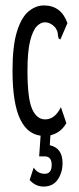

<svg xmlns="http://www.w3.org/2000/svg" viewBox="-20 -489 290 706"><path d="M144 11Q85 11 55.5 -48Q26 -107 26 -229Q26 -321 42.5 -373.5Q59 -426 85.5 -447.5Q112 -469 141 -469Q205 -469 228 -404L206 -353L202 -344L196 -347Q193 -355 192.5 -365Q192 -375 183 -388Q166 -407 144 -407Q130 -407 115.5 -392.5Q101 -378 91 -339.5Q81 -301 81 -229Q81 -127 98 -88.5Q115 -50 146 -50Q182 -50 204 -95L224 -36Q210 -12 189 -0.5Q168 11 144 11ZM140 197Q111 197 89 173L104 127Q118 150 145 150Q170 150 170 117Q170 86 144 86H124L130 0H166L163 45Q210 55 210 111Q210 145 192.5 171Q175 197 140 197Z"/></svg>

Font: Inconsolata UltraCondensed Medium
Style: Regular
Weight: 500
Width: 1
Monospace: yes
Designer: Raph Levien, Cyreal, Brenton Simpson
Foundry: Raph Levien, Cyreal, Google
Version: Version 3.001; ttfautohint (v1.8.2.53-6de2)